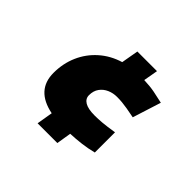

<svg xmlns="http://www.w3.org/2000/svg" viewBox="-171 -876 1203 1203"><g transform="rotate(45 430.5 -275.0)"><path d="M293 105 311 -2Q140 -36 140 -189Q140 -272 171 -343Q202 -414 260 -465.5Q318 -517 397 -541L417 -655H591L574 -559Q628 -557 666.5 -549.5Q705 -542 748 -532L688 -343Q648 -351 621.5 -355.5Q595 -360 573.5 -362Q552 -364 528 -364Q494 -364 464 -351Q434 -338 415 -312Q396 -286 396 -247Q396 -216 424.5 -199Q453 -182 511 -182Q542 -182 577 -185Q612 -188 676 -198V-19Q629 -7 581 -1Q533 5 484 7L468 105Z"/></g></svg>

Font: Georama Expanded Black
Style: Italic
Weight: 900
Width: 7
Italic angle: -9°
Designer: Jean-Baptiste Levee
Foundry: Production Type
Version: Version 1.000